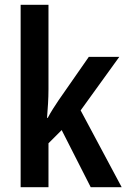

<svg xmlns="http://www.w3.org/2000/svg" viewBox="-20 -780 528 800"><path d="M182 -408V-760H66V0H182V-183L237 -238L358 0H487L316 -320L477 -543H350L224 -362C210 -341 192 -314 179 -289H176C179 -327 182 -368 182 -408Z"/></svg>

Font: Noto Sans Thai Cond SemBd
Style: Regular
Weight: 600
Width: 3
Designer: Monotype Design Team
Foundry: Monotype Imaging Inc.
Version: Version 2.002